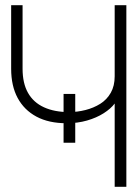

<svg xmlns="http://www.w3.org/2000/svg" viewBox="-20 -720 529 740"><path d="M225 -358V-170H270V-358ZM467 -700H422V-426Q422 -389 407 -362.5Q392 -336 366.5 -320Q341 -304 309.5 -296Q278 -288 246 -288Q190 -288 149.5 -306.5Q109 -325 88 -362Q67 -399 67 -455V-700H23V-455Q23 -389 48 -342.5Q73 -296 120.5 -270.5Q168 -245 237 -245Q279 -245 315.5 -255.5Q352 -266 379.5 -283.5Q407 -301 422 -321V0H467Z"/></svg>

Font: Advent Pro Light
Style: Regular
Weight: 300
Version: Version 3.000